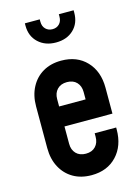

<svg xmlns="http://www.w3.org/2000/svg" viewBox="-120 -848 678 928"><g transform="rotate(-15 219.5 -384.0)"><path d="M221 12.5Q168.5 12.5 129.5 -10.2Q90.5 -33 68.8 -74Q47 -115 47 -169.5V-378.5Q47 -432.5 68.8 -473.8Q90.5 -515 129.5 -537.8Q168.5 -560.5 221 -560.5Q300 -560.5 347.2 -510.5Q394.5 -460.5 394.5 -378.5V-249H139V-349H287V-386Q287 -416 269.5 -434.5Q252 -453 221 -453Q190 -453 172.2 -434.5Q154.5 -416 154.5 -386V-162Q154.5 -132 172.2 -113.5Q190 -95 221 -95Q252 -95 269.5 -113.5Q287 -132 287 -162V-179.5H394.5V-169.5Q394.5 -88 347.2 -37.8Q300 12.5 221 12.5ZM221 -651.5Q167 -651.5 132.8 -683.5Q98.5 -715.5 98.5 -768V-780H173V-768Q173 -745 186.5 -731.5Q200 -718 221 -718Q242 -718 255.2 -731.5Q268.5 -745 268.5 -768V-780H342.5V-768Q342.5 -715.5 309 -683.5Q275.5 -651.5 221 -651.5Z"/></g></svg>

Font: Mohave Light SemiBold
Style: Regular
Weight: 600
Version: Version 2.003